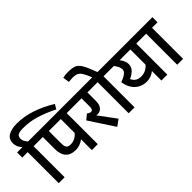

<svg xmlns="http://www.w3.org/2000/svg" viewBox="-13 -1612 2357 2357"><g transform="rotate(-45 1165.5 -433.5)"><path d="M139.2 -720.2Q139.2 -697.3 147.7 -677Q156.2 -656.7 181.2 -628.4H286.1V-539.1H188V-0.5H85.4V-539.1H-9.3V-628.4H83Q57.6 -655.8 45.4 -684.1Q33.2 -712.4 33.2 -744.1Q33.2 -817.9 90.6 -850.3Q147.9 -882.8 235.8 -882.8Q358.4 -882.8 483.6 -842.3Q608.9 -801.8 740.2 -721.2L704.1 -662.1Q578.6 -724.6 472.7 -756.3Q366.7 -788.1 252 -788.1Q209 -788.1 184.3 -780.8Q159.7 -773.4 149.4 -758.5Q139.2 -743.7 139.2 -720.2Z M857.4 -539.1H762.7V0H659.7V-188Q630.9 -164.6 595.2 -151.9Q559.6 -139.2 521.5 -139.2Q436.5 -139.2 392.1 -187.7Q347.7 -236.3 347.7 -329.6V-539.1H264.2V-628.4H857.4ZM659.7 -539.1H452.1V-325.2Q452.1 -290.5 458.7 -270.8Q465.3 -251 481.2 -241.7Q497.1 -232.4 526.4 -232.4Q565.9 -232.4 599.6 -249.3Q633.3 -266.1 659.7 -298.3Z M1022 -260.7Q1010.7 -260.7 999.5 -263.2L1164.6 -41L1082 19L869.1 -306.2L935.1 -360.8Q948.7 -349.1 960.7 -344Q972.7 -338.9 984.9 -338.9Q1002.9 -338.9 1011.2 -352.1Q1019.5 -365.2 1019.5 -392.1V-539.1H838.9V-628.4H1223.1V-539.1H1122.1V-389.2Q1122.1 -347.2 1108.9 -318.4Q1095.7 -289.6 1073 -275.1Q1050.3 -260.7 1022 -260.7Z M1497.1 -539.1H1401.9V0H1299.3V-539.1H1204.6V-628.4H1497.1ZM1301.8 -613.3Q1267.1 -696.3 1245.8 -732.2Q1224.6 -768.1 1197.5 -782Q1170.4 -795.9 1121.1 -795.9Q1099.6 -795.9 1078.4 -793.5Q1057.1 -791 1053.2 -790.5L1039.1 -875.5Q1083.5 -885.7 1120.6 -885.7Q1201.2 -885.7 1240.5 -869.9Q1279.8 -854 1311 -801.3Q1342.3 -748.5 1388.7 -622.1L1310.5 -592.8Z M2065.4 -539.1H1970.2V0H1867.7V-165Q1839.8 -140.6 1804.2 -128.4Q1768.6 -116.2 1731.9 -116.2Q1676.8 -116.2 1629.4 -139.9Q1582 -163.6 1548.8 -212.2Q1515.6 -260.7 1504.4 -333Q1547.9 -350.6 1573.5 -364.5Q1599.1 -378.4 1613.3 -395.8Q1627.4 -413.1 1627.4 -436.5Q1627.4 -457 1615 -484.4Q1602.5 -511.7 1580.6 -539.1H1478.5V-628.4H2065.4ZM1867.7 -539.1H1681.6Q1706.1 -505.4 1716.6 -479.5Q1727.1 -453.6 1727.1 -426.8Q1727.1 -377 1694.1 -342.8Q1661.1 -308.6 1607.4 -284.7Q1627.4 -244.6 1656.5 -227.1Q1685.5 -209.5 1727.1 -209.5Q1811.5 -209.5 1867.7 -275.9Z M2339.4 -539.1H2244.1V0H2141.6V-539.1H2046.9V-628.4H2339.4Z"/></g></svg>

Font: Varta
Style: Bold
Weight: 700
Designer: Joana Correia, Viktoriya Grabowska, Eben Sorkin
Foundry: Sorkin Type
Version: Version 1.002; ttfautohint (v1.3) -l 8 -r 24 -G 200 -x 12 -H